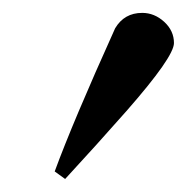

<svg xmlns="http://www.w3.org/2000/svg" viewBox="-20 -623 290 298"><path d="M250 -556.2Q250 -534.7 176.3 -450.7Q129.4 -397.5 81.1 -345.2L64.9 -356.9Q92.8 -433.1 158.7 -579.1Q172.9 -603 200.7 -603Q219.7 -603 234.9 -589.1Q250 -575.2 250 -556.2Z"/></svg>

Font: Accordance
Style: Italic
Weight: 400
Italic angle: -11°
Version: Version 1.2 (build January 31, 2020) Miklal Software Solutio